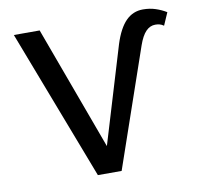

<svg xmlns="http://www.w3.org/2000/svg" viewBox="-76 -749 856 828"><g transform="rotate(-10 352.0 -335.0)"><path d="M287 0 35 -658H148L381 -24H319L475 -541Q496 -607 527 -638.5Q558 -670 602 -670Q632 -670 657.5 -661.5Q683 -653 704 -640L680 -585Q670 -592 661 -594Q652 -596 643 -596Q620 -596 602 -577.5Q584 -559 570 -519L391 0Z"/></g></svg>

Font: Ysabeau SC SemiBold
Style: Regular
Weight: 600
Designer: Christian Thalmann (Catharsis Fonts)
Version: Version 2.001;gftools[0.9.30]; featfreeze: smcp